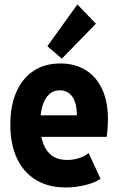

<svg xmlns="http://www.w3.org/2000/svg" viewBox="-20 -825 525 853"><path d="M272.5 7.8Q194.8 7.8 139.6 -25.6Q84.5 -59.1 55.2 -121.6Q25.9 -184.1 25.9 -271.5Q25.9 -354 52 -414.8Q78.1 -475.6 127.9 -509.3Q177.7 -543 248 -543Q314 -543 361.3 -513.2Q408.7 -483.4 434.1 -428.2Q459.5 -373 459.5 -296.4Q459.5 -273.4 457.8 -251.5Q456.1 -229.5 453.6 -216.8H146.5V-312.5H321.3Q321.3 -368.2 301 -396Q280.8 -423.8 245.6 -423.8Q216.8 -423.8 197.3 -405Q177.7 -386.2 168.2 -352.8Q158.7 -319.3 158.7 -274.9Q158.7 -223.6 171.9 -187.7Q185.1 -151.9 211.4 -133.1Q237.8 -114.3 277.8 -114.3Q307.1 -114.3 333.5 -123.3Q359.9 -132.3 373.5 -145.5L426.8 -30.3Q399.4 -12.7 357.7 -2.4Q315.9 7.8 272.5 7.8ZM254.9 -564.5 190.4 -619.6 323.7 -805.2 406.2 -719.7Z"/></svg>

Font: Reddit Sans Condensed ExtraBold
Style: Regular
Weight: 800
Designer: Stephen Hutchings
Foundry: Reddit
Version: Version 1.014